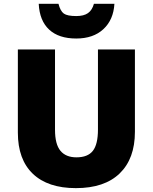

<svg xmlns="http://www.w3.org/2000/svg" viewBox="-20 -972 797 1002"><path d="M684.1 -713.9V-284.2Q684.1 -144 604.7 -67.1Q525.4 9.8 376 9.8Q230 9.8 151.6 -64.9Q73.2 -139.6 73.2 -279.8V-713.9H267.1V-294.9Q267.1 -219.2 295.4 -185.1Q323.7 -150.9 378.9 -150.9Q438 -150.9 464.6 -184.8Q491.2 -218.8 491.2 -295.9V-713.9ZM577.1 -952.1Q572.3 -868.7 519.5 -819.8Q466.8 -771 377.9 -771Q286.6 -771 236.6 -817.4Q186.5 -863.8 182.1 -952.1H285.2Q294.9 -914.1 313.2 -901.1Q331.5 -888.2 377.9 -888.2Q417.5 -888.2 439.2 -903.6Q460.9 -918.9 470.2 -952.1Z"/></svg>

Font: Open Sans ExtBd
Style: Bold
Weight: 800
Foundry: Ascender Corporation
Version: Version 1.10